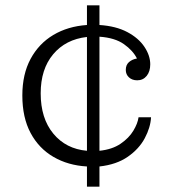

<svg xmlns="http://www.w3.org/2000/svg" viewBox="-20 -702 647 722"><path d="M307 0V-76Q236 -80 181 -112Q126 -144 95 -202Q64 -260 64 -343Q64 -423 95 -480.5Q126 -538 180.5 -570.5Q235 -603 307 -608V-682H354V-608Q416 -604 458.5 -581.5Q501 -559 523 -526Q545 -493 545 -460Q545 -433 531.5 -416.5Q518 -400 496 -400Q477 -400 465 -411Q453 -422 453 -439Q453 -458 465 -468.5Q477 -479 495 -482Q480 -512 446 -536Q412 -560 354 -564V-135Q402 -140 433.5 -161.5Q465 -183 481.5 -210.5Q498 -238 501 -261H548Q546 -223 524.5 -182.5Q503 -142 460.5 -112.5Q418 -83 354 -76V0ZM133 -351Q133 -257 180.5 -199.5Q228 -142 307 -135V-563Q227 -554 180 -498Q133 -442 133 -351Z"/></svg>

Font: Montagu Slab 16pt Light
Style: Regular
Weight: 300
Designer: Florian Karsten
Foundry: Florian Karsten
Version: Version 1.000; ttfautohint (v1.8.3)